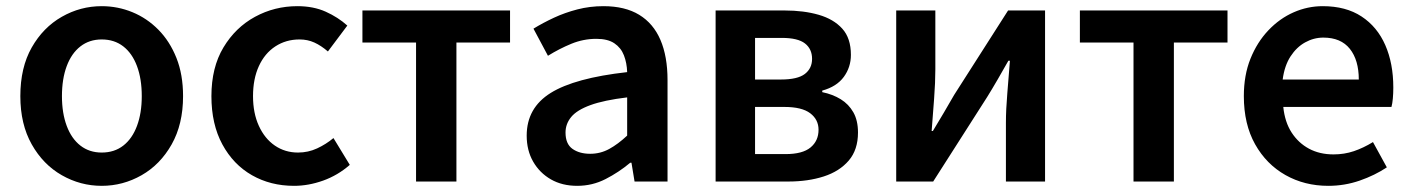

<svg xmlns="http://www.w3.org/2000/svg" viewBox="-20 -589 4583 623"><path d="M310 14Q241 14 180.5 -20.5Q120 -55 83 -120.5Q46 -186 46 -277Q46 -370 83 -435Q120 -500 180.5 -534.5Q241 -569 310 -569Q362 -569 409.5 -549.5Q457 -530 494 -492.5Q531 -455 552.5 -401Q574 -347 574 -277Q574 -186 537 -120.5Q500 -55 439.5 -20.5Q379 14 310 14ZM310 -94Q351 -94 380 -116.5Q409 -139 424.5 -180.5Q440 -222 440 -277Q440 -333 424.5 -374.5Q409 -416 380 -438.5Q351 -461 310 -461Q270 -461 241 -438.5Q212 -416 196.5 -374.5Q181 -333 181 -277Q181 -222 196.5 -180.5Q212 -139 241 -116.5Q270 -94 310 -94Z M934 14Q858 14 797.5 -20.5Q737 -55 701.5 -120.5Q666 -186 666 -277Q666 -370 705 -435Q744 -500 807.5 -534.5Q871 -569 945 -569Q997 -569 1037 -551Q1077 -533 1107 -506L1044 -422Q1022 -441 1000 -451Q978 -461 952 -461Q908 -461 873.5 -438.5Q839 -416 820 -374.5Q801 -333 801 -277Q801 -222 820 -180.5Q839 -139 872 -116.5Q905 -94 947 -94Q980 -94 1009 -107.5Q1038 -121 1062 -141L1115 -54Q1076 -20 1028.5 -3Q981 14 934 14Z M1330 0V-451H1156V-555H1635V-451H1461V0Z M1853 14Q1804 14 1767.5 -7Q1731 -28 1710 -64.5Q1689 -101 1689 -149Q1689 -239 1767 -287.5Q1845 -336 2015 -355Q2014 -385 2004.5 -409.5Q1995 -434 1973.5 -448.5Q1952 -463 1915 -463Q1873 -463 1834 -447Q1795 -431 1758 -408L1711 -496Q1742 -515 1777.5 -531.5Q1813 -548 1853.5 -558.5Q1894 -569 1938 -569Q2008 -569 2054 -541Q2100 -513 2123 -459.5Q2146 -406 2146 -329V0H2039L2029 -61H2025Q1988 -30 1945 -8Q1902 14 1853 14ZM1895 -90Q1928 -90 1956.5 -105.5Q1985 -121 2015 -149V-273Q1940 -264 1896 -248Q1852 -232 1833.5 -209.5Q1815 -187 1815 -159Q1815 -122 1837.5 -106Q1860 -90 1895 -90Z M2302 0V-555H2526Q2588 -555 2636.5 -541Q2685 -527 2713 -496Q2741 -465 2741 -411Q2741 -371 2718 -339.5Q2695 -308 2648 -295V-290Q2682 -283 2708 -267Q2734 -251 2749 -224.5Q2764 -198 2764 -159Q2764 -103 2734 -68Q2704 -33 2653 -16.5Q2602 0 2538 0ZM2430 -331H2514Q2568 -331 2591.5 -349Q2615 -367 2615 -398Q2615 -430 2592 -448Q2569 -466 2517 -466H2430ZM2430 -89H2529Q2584 -89 2610 -110.5Q2636 -132 2636 -168Q2636 -201 2609 -221.5Q2582 -242 2525 -242H2430Z M2888 0V-555H3015V-364Q3015 -322 3011 -269Q3007 -216 3003 -164H3007Q3022 -189 3042 -222.5Q3062 -256 3076 -281L3251 -555H3371V0H3244V-191Q3244 -233 3248.5 -286Q3253 -339 3257 -392H3252Q3238 -367 3218 -332.5Q3198 -298 3183 -274L3008 0Z M3658 0V-451H3484V-555H3963V-451H3789V0Z M4290 14Q4213 14 4151 -21Q4089 -56 4052.5 -121Q4016 -186 4016 -277Q4016 -345 4037.5 -398.5Q4059 -452 4095.5 -490.5Q4132 -529 4177.5 -549Q4223 -569 4272 -569Q4347 -569 4398 -535.5Q4449 -502 4475 -442.5Q4501 -383 4501 -305Q4501 -286 4499.5 -269.5Q4498 -253 4495 -242H4144Q4149 -193 4171 -159Q4193 -125 4227.5 -106.5Q4262 -88 4307 -88Q4342 -88 4373 -98.5Q4404 -109 4435 -128L4480 -46Q4441 -20 4392 -3Q4343 14 4290 14ZM4142 -331H4389Q4389 -394 4360 -430.5Q4331 -467 4274 -467Q4243 -467 4215 -451.5Q4187 -436 4167.5 -406Q4148 -376 4142 -331Z"/></svg>

Font: Noto Sans TC SemiBold
Style: Regular
Weight: 600
Designer: Ryoko NISHIZUKA  (kana, bopomofo & ideographs); Paul D. Hunt (Latin, Greek & Cyrillic); Sandoll Communications , Soo-you
Foundry: Adobe
Version: Version 2.004-H2;hotconv 1.0.118;makeotfexe 2.5.65603